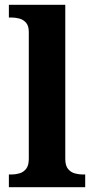

<svg xmlns="http://www.w3.org/2000/svg" viewBox="-20 -780 392 800"><path d="M17 0V-53H29Q44 -53 60.5 -57.5Q77 -62 88.5 -76Q100 -90 100 -118V-646Q100 -673 88 -686Q76 -699 59.5 -703Q43 -707 29 -707H17V-760H252V-118Q252 -90 263.5 -76Q275 -62 292 -57.5Q309 -53 323 -53H335V0Z"/></svg>

Font: Noto Serif Toto
Style: Bold
Weight: 700
Designer: Monotype Design Team
Foundry: Monotype Imaging Inc.
Version: Version 2.001; ttfautohint (v1.8.4.7-5d5b)